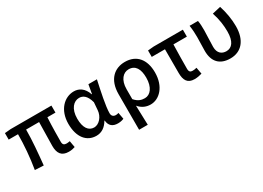

<svg xmlns="http://www.w3.org/2000/svg" viewBox="-16 -1295 3050 2225"><g transform="rotate(-30 1509.0 -182.0)"><path d="M558 14C594 14 622 7 642 0L627 -87C608 -84 594 -82 584 -82C550 -82 533 -95 533 -134C533 -178 534 -341 541 -457H649V-551H103L23 -544V-457H148C148 -317 135 -153 109 0L225 6C240 -144 256 -310 256 -457H430C429 -345 424 -190 424 -140C424 -44 460 14 558 14Z M928 14C997 14 1052 -22 1093 -92H1097C1103 -18 1147 14 1216 14C1252 14 1278 6 1295 -2L1279 -89C1268 -84 1254 -82 1242 -82C1211 -82 1188 -99 1188 -137C1188 -231 1228 -411 1258 -551H1144L1123 -431H1119C1087 -527 1022 -564 955 -564C828 -564 713 -455 713 -268C713 -87 800 14 928 14ZM953 -83C878 -83 832 -148 832 -269C832 -403 899 -468 970 -468C1019 -468 1068 -440 1095 -338L1087 -237C1081 -152 1018 -83 953 -83Z M1389 200H1505C1503 108 1501 35 1497 -60C1543 -5 1599 14 1654 14C1770 14 1881 -95 1881 -284C1881 -458 1793 -564 1638 -564C1499 -564 1389 -472 1389 -276ZM1632 -83C1588 -83 1544 -93 1498 -147V-279C1498 -403 1560 -468 1633 -468C1723 -468 1763 -397 1763 -282C1763 -154 1704 -83 1632 -83Z M2240 14C2279 14 2314 6 2340 -2L2324 -90C2304 -84 2287 -82 2268 -82C2239 -82 2223 -95 2223 -134C2223 -230 2225 -343 2228 -458H2408V-551H2017L1938 -544V-458H2115V-140C2115 -44 2147 14 2240 14Z M2721 14C2868 14 2961 -92 2961 -279C2961 -375 2944 -470 2914 -564L2802 -538C2835 -437 2845 -354 2845 -275C2845 -141 2795 -82 2722 -82C2663 -82 2612 -116 2612 -202C2612 -271 2619 -363 2619 -419C2619 -469 2618 -512 2610 -551H2498C2507 -492 2509 -437 2509 -394C2509 -332 2505 -271 2505 -210C2505 -67 2579 14 2721 14Z"/></g></svg>

Font: Noto Sans CJK TC Medium
Style: Regular
Weight: 500
Designer: Ryoko NISHIZUKA 西塚涼子 (kana, bopomofo & ideographs); Paul D. Hunt (Latin, Greek & Cyrillic); Sandoll Communications 산돌커뮤니
Foundry: Adobe
Version: Version 2.004;hotconv 1.0.118;makeotfexe 2.5.65603